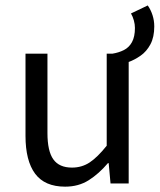

<svg xmlns="http://www.w3.org/2000/svg" viewBox="-20 -687 598 719"><path d="M460.4 -454.3 401.5 -486.1Q424.8 -489.9 443.9 -499.5Q463.1 -509.1 474.2 -529.2Q485.3 -549.4 485.3 -582.4Q485.3 -596 481.3 -610.4Q477.4 -624.7 470.5 -636.6L533.3 -666.6Q544.7 -650.3 551.2 -630.1Q557.7 -609.9 557.7 -588.1Q557.7 -548.1 543.4 -521.2Q529.1 -494.3 506.6 -478.6Q484.2 -462.8 460.4 -454.3ZM223.9 12Q147.6 12 111.5 -36.5Q75.5 -85.1 75.5 -178.1V-486.1H157.7V-188.7Q157.7 -121.1 179.7 -90.3Q201.7 -59.4 249.5 -59.4Q286.7 -59.4 316 -78.9Q345.3 -98.4 379.6 -141.3V-486.1H461.9V0H393.9L387 -76.1H384.2Q350.4 -36.3 312.4 -12.2Q274.3 12 223.9 12Z"/></svg>

Font: Source Sans 3 VF
Style: Regular
Weight: 200
Designer: Paul D. Hunt
Foundry: Adobe
Version: Version 3.046;hotconv 1.0.118;makeotfexe 2.5.65603